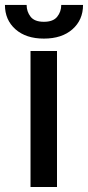

<svg xmlns="http://www.w3.org/2000/svg" viewBox="-51 -750 353 770"><path d="M71.4 0V-545.5H177.6V0ZM194.6 -730.1H282Q282 -670.1 239.5 -632.6Q197.1 -595.2 125 -595.2Q53.3 -595.2 11 -632.6Q-31.2 -670.1 -31.2 -730.1H55.8Q55.8 -703.5 71.6 -683.1Q87.4 -662.6 125 -662.6Q162.3 -662.6 178.4 -682.9Q194.6 -703.1 194.6 -730.1Z"/></svg>

Font: Inter Zeller Medium
Style: Regular
Weight: 500
Designer: Rasmus Andersson; Joe Bland
Foundry: zeller
Version: Version 3.015;git-dec3a8cb1